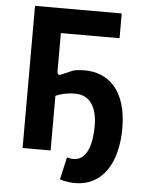

<svg xmlns="http://www.w3.org/2000/svg" viewBox="-58 -747 722 942"><g transform="rotate(5 303.5 -275.5)"><path d="M346 149C487 149 555 26 555 -139C555 -329 460 -406 348 -406C329 -406 307 -405 290 -400L234 -376C221 -370 214 -376 214 -388V-578H503V-700H76V0H214V-269C234 -279 269 -288 311 -288C377 -288 419 -239 419 -137C419 -51 397 32 329 32C319 32 306 30 297 27L272 137C291 144 318 149 346 149Z"/></g></svg>

Font: Finlandica SemiBold
Style: Regular
Weight: 600
Designer: Niklas Ekholm, Juho Hiilivirta, Jaakko Suomalainen
Foundry: Helsinki Type Studio
Version: Version 2.000;Glyphs 3.2 (3202)